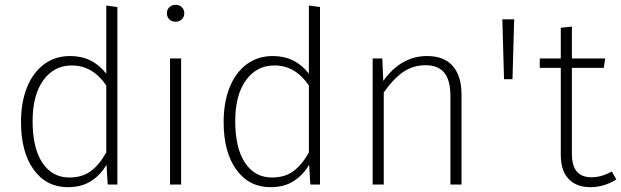

<svg xmlns="http://www.w3.org/2000/svg" viewBox="-20 -764 2572 795"><path d="M466 -735V0H426L421 -82Q397 -40 357.5 -14.5Q318 11 261 11Q172 11 119.5 -61.5Q67 -134 67 -259Q67 -340 91.5 -401.5Q116 -463 162 -497.5Q208 -532 271 -532Q363 -532 420 -459V-741ZM420 -133V-410Q364 -493 277 -493Q204 -493 159.5 -432Q115 -371 115 -262Q115 -151 155.5 -90Q196 -29 267 -29Q320 -29 355.5 -55Q391 -81 420 -133Z M730 0H684V-522H730ZM743 -709Q743 -694 733 -684Q723 -674 707 -674Q691 -674 681 -684Q671 -694 671 -709Q671 -724 681 -734Q691 -744 707 -744Q723 -744 733 -734Q743 -724 743 -709Z M1305 -735V0H1265L1260 -82Q1236 -40 1196.5 -14.5Q1157 11 1100 11Q1011 11 958.5 -61.5Q906 -134 906 -259Q906 -340 930.5 -401.5Q955 -463 1001 -497.5Q1047 -532 1110 -532Q1202 -532 1259 -459V-741ZM1259 -133V-410Q1203 -493 1116 -493Q1043 -493 998.5 -432Q954 -371 954 -262Q954 -151 994.5 -90Q1035 -29 1106 -29Q1159 -29 1194.5 -55Q1230 -81 1259 -133Z M1891 -372V0H1845V-366Q1845 -432 1819.5 -463Q1794 -494 1742 -494Q1689 -494 1647.5 -464.5Q1606 -435 1569 -381V0H1523V-522H1563L1567 -429Q1641 -532 1748 -532Q1819 -532 1855 -490.5Q1891 -449 1891 -372Z M2060 -684H2109L2102 -436H2067Z M2532 -21Q2482 11 2424 11Q2367 11 2334.5 -23Q2302 -57 2302 -123V-483H2215V-522H2302V-649L2348 -654V-522H2486L2480 -483H2348V-126Q2348 -30 2429 -30Q2471 -30 2513 -54Z"/></svg>

Font: FiraGO ExtraLight
Style: Regular
Weight: 200
Designer: bBox Type
Foundry: bBox Type GmbH
Version: Version 1.001